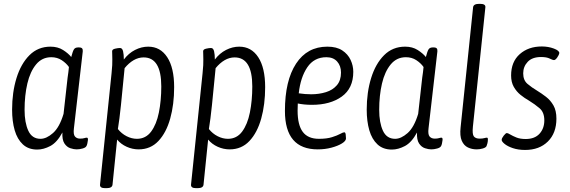

<svg xmlns="http://www.w3.org/2000/svg" viewBox="-20 -772 2970 1000"><path d="M174 7Q128 7 99 -20Q70 -47 56.5 -93.5Q43 -140 43 -201Q43 -291 66 -365.5Q89 -440 133.5 -484.5Q178 -529 243 -529Q281 -529 308.5 -511.5Q336 -494 351 -475Q359 -506 365.5 -515.5Q372 -525 387 -525H391Q404 -525 408 -519.5Q412 -514 411 -504L365 -104Q361 -72 370.5 -61Q380 -50 397 -50Q411 -50 419 -52.5Q427 -55 432 -55Q439 -55 438 -43Q437 -35 435 -25Q433 -15 430 -11Q426 -3 410 1.5Q394 6 379 6Q365 6 346.5 0Q328 -6 315.5 -25Q303 -44 305 -82Q277 -30 242 -11.5Q207 7 174 7ZM191 -49Q222 -49 256 -79Q290 -109 311 -179L332 -367Q334 -380 336 -395.5Q338 -411 339 -423Q325 -443 301.5 -458.5Q278 -474 247 -474Q199 -474 168 -436.5Q137 -399 122.5 -337Q108 -275 108 -200Q108 -133 127.5 -91Q147 -49 191 -49Z M527 208Q499 208 501 189L561 -390Q564 -418 564.5 -432.5Q565 -447 565 -462Q565 -479 564.5 -489Q564 -499 564 -505Q564 -515 579.5 -518.5Q595 -522 605 -522Q617 -522 621 -505Q625 -488 625 -462Q650 -495 683.5 -512Q717 -529 752 -529Q815 -529 851 -474Q887 -419 887 -318Q887 -228 866.5 -154.5Q846 -81 805 -37.5Q764 6 702 6Q670 6 640 -7.5Q610 -21 590 -45L566 190Q564 208 535 208ZM693 -49Q739 -49 767 -86.5Q795 -124 807.5 -186Q820 -248 820 -322Q820 -473 728 -473Q701 -473 676 -458.5Q651 -444 629 -417L610 -225Q606 -187 602 -155.5Q598 -124 594 -100Q613 -76 639.5 -62.5Q666 -49 693 -49Z M1001 208Q973 208 975 189L1035 -390Q1038 -418 1038.5 -432.5Q1039 -447 1039 -462Q1039 -479 1038.5 -489Q1038 -499 1038 -505Q1038 -515 1053.5 -518.5Q1069 -522 1079 -522Q1091 -522 1095 -505Q1099 -488 1099 -462Q1124 -495 1157.5 -512Q1191 -529 1226 -529Q1289 -529 1325 -474Q1361 -419 1361 -318Q1361 -228 1340.5 -154.5Q1320 -81 1279 -37.5Q1238 6 1176 6Q1144 6 1114 -7.5Q1084 -21 1064 -45L1040 190Q1038 208 1009 208ZM1167 -49Q1213 -49 1241 -86.5Q1269 -124 1281.5 -186Q1294 -248 1294 -322Q1294 -473 1202 -473Q1175 -473 1150 -458.5Q1125 -444 1103 -417L1084 -225Q1080 -187 1076 -155.5Q1072 -124 1068 -100Q1087 -76 1113.5 -62.5Q1140 -49 1167 -49Z M1635 6Q1464 6 1464 -194Q1464 -352 1522 -440.5Q1580 -529 1685 -529Q1733 -529 1762.5 -509.5Q1792 -490 1806 -460Q1820 -430 1820 -398Q1820 -312 1760 -269Q1700 -226 1605 -226Q1583 -226 1564 -228Q1545 -230 1531 -233Q1530 -214 1530 -196Q1530 -121 1557 -85Q1584 -49 1641 -49Q1682 -49 1709 -57.5Q1736 -66 1751.5 -74.5Q1767 -83 1773 -83Q1779 -83 1780.5 -71.5Q1782 -60 1782 -51Q1782 -38 1761 -25Q1740 -12 1706.5 -3Q1673 6 1635 6ZM1601 -281Q1642 -281 1677.5 -292Q1713 -303 1734.5 -328Q1756 -353 1756 -394Q1756 -429 1736 -451.5Q1716 -474 1680 -474Q1616 -474 1580.5 -421.5Q1545 -369 1536 -286Q1569 -281 1601 -281Z M2021 7Q1975 7 1946 -20Q1917 -47 1903.5 -93.5Q1890 -140 1890 -201Q1890 -291 1913 -365.5Q1936 -440 1980.5 -484.5Q2025 -529 2090 -529Q2128 -529 2155.5 -511.5Q2183 -494 2198 -475Q2206 -506 2212.5 -515.5Q2219 -525 2234 -525H2238Q2251 -525 2255 -519.5Q2259 -514 2258 -504L2212 -104Q2208 -72 2217.5 -61Q2227 -50 2244 -50Q2258 -50 2266 -52.5Q2274 -55 2279 -55Q2286 -55 2285 -43Q2284 -35 2282 -25Q2280 -15 2277 -11Q2273 -3 2257 1.5Q2241 6 2226 6Q2212 6 2193.5 0Q2175 -6 2162.5 -25Q2150 -44 2152 -82Q2124 -30 2089 -11.5Q2054 7 2021 7ZM2038 -49Q2069 -49 2103 -79Q2137 -109 2158 -179L2179 -367Q2181 -380 2183 -395.5Q2185 -411 2186 -423Q2172 -443 2148.5 -458.5Q2125 -474 2094 -474Q2046 -474 2015 -436.5Q1984 -399 1969.5 -337Q1955 -275 1955 -200Q1955 -133 1974.5 -91Q1994 -49 2038 -49Z M2463 6Q2438 6 2417 -4Q2396 -14 2385 -39Q2374 -64 2379 -109L2444 -734Q2446 -752 2476 -752H2480Q2510 -752 2508 -734L2443 -112Q2439 -73 2448 -61.5Q2457 -50 2478 -50Q2493 -50 2502 -52.5Q2511 -55 2516 -55Q2522 -55 2521 -43Q2521 -35 2518.5 -25Q2516 -15 2514 -11Q2510 -3 2494 1.5Q2478 6 2463 6Z M2715 9Q2679 9 2651 -0.5Q2623 -10 2607.5 -23Q2592 -36 2593 -44Q2593 -52 2603.5 -65.5Q2614 -79 2620 -79Q2625 -79 2637.5 -71.5Q2650 -64 2669.5 -56Q2689 -48 2718 -48Q2765 -48 2790 -75.5Q2815 -103 2815 -145Q2815 -187 2790.5 -208Q2766 -229 2735 -248Q2712 -261 2691 -278Q2670 -295 2656 -319.5Q2642 -344 2642 -379Q2642 -450 2687 -490Q2732 -530 2802 -530Q2836 -530 2865 -519Q2894 -508 2893 -495Q2892 -487 2882.5 -473Q2873 -459 2865 -459Q2859 -459 2843 -467Q2827 -475 2798 -475Q2752 -475 2728.5 -450Q2705 -425 2705 -390Q2705 -354 2727.5 -335Q2750 -316 2777 -300Q2800 -286 2823.5 -268Q2847 -250 2862.5 -223Q2878 -196 2878 -154Q2878 -79 2833.5 -35Q2789 9 2715 9Z"/></svg>

Font: Asap Condensed Condensed Light
Style: Italic
Weight: 300
Width: 3
Italic angle: -6°
Designer: Pablo Cosgaya
Foundry: Omnibus-Type
Version: Version 3.001; ttfautohint (v1.8.4.7-5d5b)